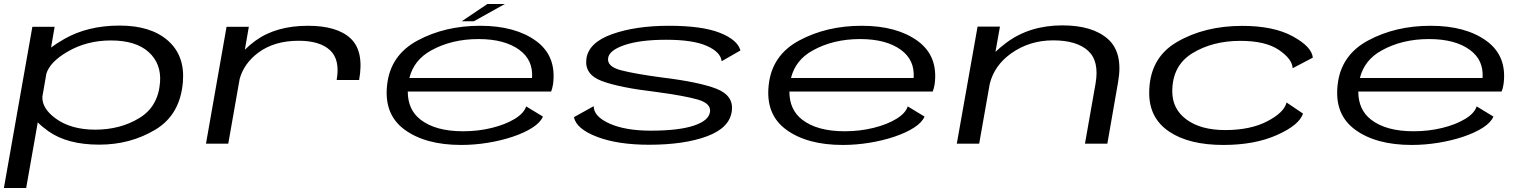

<svg xmlns="http://www.w3.org/2000/svg" viewBox="-34 -719 7632 961"><path d="M-14.5 222 128 -585H239.5L221.5 -481Q248.5 -501.5 288 -524Q405 -591 565 -591Q721 -591 806.5 -515.8Q892 -440.5 881.5 -310Q868.5 -145 743.5 -70Q618.5 5 462.5 5Q303.5 5 208.5 -62Q175.5 -85.5 155 -106.5L97 222ZM178 -234.5Q176 -176 244.5 -126Q321.5 -70 442.5 -70Q567.5 -70 662.8 -127.8Q758 -185.5 767 -307Q774 -400.5 710 -458.5Q646 -516.5 521 -516.5Q400 -516.5 303.5 -460Q216 -409 198 -350Z M1651 -318.5Q1669 -420 1618 -467.5Q1567 -515 1461 -515Q1338 -515 1257.5 -454.5Q1186 -400 1165.5 -323.5L1108.5 0H997L1100 -585H1211.5L1191.5 -470Q1214 -493 1243.5 -514.5Q1347 -590 1507.5 -590Q1654 -590 1721.5 -526Q1789 -462 1763.5 -318.5Z M2274.5 6.5Q2096 6.5 1991.5 -69.8Q1887 -146 1903.5 -293.5Q1919.5 -443 2056.5 -516.5Q2193.5 -590 2369 -590Q2544.5 -590 2648.8 -514.2Q2753 -438.5 2734 -297Q2730 -273.5 2724.5 -261H2007Q2007 -170 2070.5 -120.5Q2145.5 -62 2283.5 -62Q2359.5 -62 2427.5 -78.8Q2495.5 -95.5 2542 -123.8Q2588.5 -152 2599.5 -186.5L2683.5 -135.5Q2671 -106 2631 -80.2Q2591 -54.5 2533.2 -35Q2475.5 -15.5 2408.2 -4.5Q2341 6.5 2274.5 6.5ZM2015 -328.5H2629Q2635.5 -418 2566 -469Q2492 -523.5 2361 -523.5Q2226.5 -523.5 2124 -466.5Q2037.5 -419 2015 -328.5ZM2277 -612.5 2405.5 -699H2493L2337.5 -612.5Z M3214.5 5.5Q3058.5 5.5 2954.8 -34Q2851 -73.5 2838.5 -132.5L2937.5 -187.5Q2938 -135.5 3017.5 -100.2Q3097 -65 3223 -65Q3363.5 -65 3439.5 -90.5Q3515.5 -116 3520 -161Q3524 -202 3457.5 -221Q3391 -240 3249 -259Q3066 -280.5 2978.2 -313.5Q2890.5 -346.5 2901 -424.5Q2912 -506 3029.5 -548Q3147 -590 3314.5 -590Q3479.5 -590 3568.5 -555Q3657.5 -520 3672 -466.5L3578 -412.5Q3573 -458.5 3503.8 -489.2Q3434.5 -520 3300.5 -520Q3169.5 -520 3091.2 -493.2Q3013 -466.5 3009.5 -426Q3005.5 -385 3075.5 -367Q3145.5 -349 3280.5 -331Q3465 -308.5 3551.8 -274.8Q3638.5 -241 3629 -164Q3618.5 -79 3504.5 -36.8Q3390.5 5.5 3214.5 5.5Z M4184.5 6.5Q4006 6.5 3901.5 -69.8Q3797 -146 3813.5 -293.5Q3829.5 -443 3966.5 -516.5Q4103.5 -590 4279 -590Q4454.5 -590 4558.8 -514.2Q4663 -438.5 4644 -297Q4640 -273.5 4634.5 -261H3917Q3917 -170 3980.5 -120.5Q4055.5 -62 4193.5 -62Q4269.5 -62 4337.5 -78.8Q4405.5 -95.5 4452 -123.8Q4498.5 -152 4509.5 -186.5L4593.5 -135.5Q4581 -106 4541 -80.2Q4501 -54.5 4443.2 -35Q4385.5 -15.5 4318.2 -4.5Q4251 6.5 4184.5 6.5ZM3925 -328.5H4539Q4545.5 -418 4476 -469Q4402 -523.5 4271 -523.5Q4136.5 -523.5 4034 -466.5Q3947.5 -419 3925 -328.5Z M4755 0 4859 -586H4971L4948.5 -459.5Q4972 -482 5002 -504.5Q5119 -592 5283 -592Q5434.5 -592 5511.2 -523.8Q5588 -455.5 5562.5 -309.5L5508.5 0H5396.5L5449.5 -301Q5469 -413.5 5411.8 -465.2Q5354.5 -517 5237 -517Q5118 -517 5026 -451Q4943.5 -392 4920 -300L4867 0Z M6089.5 6.5Q5916.5 6.5 5817.2 -60.8Q5718 -128 5718 -253.5Q5718 -427.5 5856.5 -508.5Q5995 -589.5 6184 -589.5Q6340 -589.5 6435.8 -537.5Q6531.5 -485.5 6537 -430.5L6436 -377.5Q6434 -423.5 6367.2 -469Q6300.5 -514.5 6174.5 -514.5Q6035.5 -514.5 5934.5 -452.8Q5833.5 -391 5833.5 -261.5Q5833.5 -173 5905 -120.5Q5976.5 -68 6099 -68Q6224.5 -68 6309 -112Q6393.5 -156 6405.5 -206L6488 -150.5Q6468.5 -92.5 6357 -43Q6245.5 6.5 6089.5 6.5Z M7032 6.5Q6853.5 6.5 6749 -69.8Q6644.5 -146 6661 -293.5Q6677 -443 6814 -516.5Q6951 -590 7126.5 -590Q7302 -590 7406.2 -514.2Q7510.5 -438.5 7491.5 -297Q7487.5 -273.5 7482 -261H6764.5Q6764.5 -170 6828 -120.5Q6903 -62 7041 -62Q7117 -62 7185 -78.8Q7253 -95.5 7299.5 -123.8Q7346 -152 7357 -186.5L7441 -135.5Q7428.5 -106 7388.5 -80.2Q7348.5 -54.5 7290.8 -35Q7233 -15.5 7165.8 -4.5Q7098.5 6.5 7032 6.5ZM6772.5 -328.5H7386.5Q7393 -418 7323.5 -469Q7249.5 -523.5 7118.5 -523.5Q6984 -523.5 6881.5 -466.5Q6795 -419 6772.5 -328.5Z"/></svg>

Font: Anybody UltraExpanded Regular
Style: Italic
Weight: 400
Width: 9
Italic angle: -10°
Designer: Tyler Finck
Foundry: Etcetera Type Company
Version: Version 1.010; ttfautohint (v1.8.3) -l 8 -r 50 -G 200 -x 14 